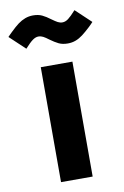

<svg xmlns="http://www.w3.org/2000/svg" viewBox="-140 -780 536 829"><g transform="rotate(-10 128.0 -365.0)"><path d="M59.1 -503.9H197.8V0H59.1ZM116.2 -615.2Q102.1 -626 92.3 -631.1Q82.5 -636.2 71.8 -636.2Q59.6 -636.2 46.4 -626.7Q33.2 -617.2 11.7 -593.3L-55.7 -656.7Q-50.8 -661.6 -46.1 -666.5Q-41.5 -671.4 -37.1 -675.3Q-16.1 -695.8 -1.2 -706.8Q13.7 -717.8 30 -723.9Q46.4 -730 64.5 -730Q87.4 -730 104 -722.2Q120.6 -714.4 140.6 -699.2Q155.3 -688.5 165 -683.3Q174.8 -678.2 185.1 -678.2Q198.2 -678.2 211.2 -688Q224.1 -697.8 245.1 -721.2L312.5 -657.7Q308.1 -652.8 303.7 -648.4Q299.3 -644 294.4 -639.2Q273.4 -619.6 258.3 -608.2Q243.2 -596.7 227.1 -590.6Q210.9 -584.5 192.4 -584.5Q169.4 -584.5 152.8 -592.5Q136.2 -600.6 116.2 -615.2Z"/></g></svg>

Font: Wanted Sans Variable
Style: Regular
Weight: 400
Designer: Original Design by Kil Hyung-jin and Kang Hanbin, Wanted Lab, Inc; Hangeul from Source Han Sans by Jang Soo-young and Ka
Foundry: Wanted Lab, Inc.
Version: Version 1.003;Glyphs 3.2 (3227)